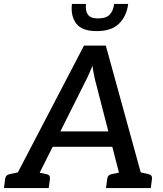

<svg xmlns="http://www.w3.org/2000/svg" viewBox="-39 -949 825 969"><path d="M10 0 385 -719H495L693 0H609Q594 0 585.5 -7Q577 -14 575 -25L441 -545Q438 -560 434 -577.5Q430 -595 428 -617Q418 -595 410.5 -577Q403 -559 395 -544L135 -25Q130 -16 119.5 -8Q109 0 95 0ZM89 0 96 -64H160L153 0ZM203 -208 237 -286H537L552 -208ZM549 0 557 -64H623L616 0ZM-19 0 -13 -46Q-12 -56 -6.5 -62Q-1 -68 9 -70L81 -85L82 0ZM106 0 127 -85 195 -70Q206 -68 210 -62Q214 -56 213 -46L207 0ZM496 0 502 -46Q503 -56 508.5 -62Q514 -68 524 -70L596 -85L597 0ZM621 0 643 -85 711 -70Q721 -68 725 -62Q729 -56 728 -46L722 0ZM449 -792Q374 -792 345.5 -830.5Q317 -869 324 -929H395Q391 -895 404.5 -875.5Q418 -856 456 -856Q497 -856 515 -875.5Q533 -895 537 -929H608Q600 -868 562 -830Q524 -792 449 -792Z"/></svg>

Font: Aleo Medium
Style: Italic
Weight: 500
Italic angle: -7°
Designer: Alessio Laiso
Foundry: Alessio Laiso
Version: Version 2.001;gftools[0.9.29]